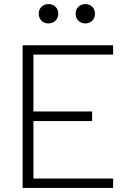

<svg xmlns="http://www.w3.org/2000/svg" viewBox="-20 -922 616 942"><path d="M218 -807C245 -807 266 -827 266 -855C266 -882 246 -902 218 -902C190 -902 170 -882 170 -855C170 -827 190 -807 218 -807ZM399 -807C426 -807 446 -827 446 -855C446 -882 426 -902 399 -902C371 -902 351 -882 351 -855C351 -827 371 -807 399 -807ZM535 -654V-700H91V0H535V-46H144V-328H432V-375H144V-654Z"/></svg>

Font: Arthouse Owned Light
Style: Regular
Weight: 300
Designer: Jeremy Tribby
Foundry: Tribby Type
Version: Version 1.000;PS 001.000;hotconv 1.0.88;makeotf.lib2.5.64775